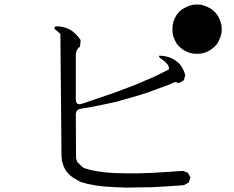

<svg xmlns="http://www.w3.org/2000/svg" viewBox="-20 -855 1040 852"><path d="M657.2 -24.4 595.7 -23.4 540 -22.5 489.3 -24.4 443.4 -27.3 403.3 -32.2 368.2 -39.1 336.9 -47.9 304.7 -66.4 293 -75.2 284.2 -84 275.4 -93.8 268.6 -104.5 262.7 -116.2 258.8 -127.9 254.9 -140.6 253.9 -153.3 252.9 -166 248 -704.1 239.3 -711.9 223.6 -725.6Q216.8 -737.3 232.4 -738.3L248 -737.3L262.7 -734.4L277.3 -729.5L292 -722.7L304.7 -713.9L316.4 -703.1L328.1 -690.4L337.9 -676.8L335 -648.4Q316.4 -634.8 316.4 -611.3V-414.1Q316.4 -385.7 343.8 -394.5L484.4 -442.4L575.2 -476.6L660.2 -512.7L725.6 -544.9Q735.4 -549.8 723.6 -569.3L714.8 -578.1L705.1 -586.9L689.5 -598.6Q678.7 -610.4 696.3 -607.4L712.9 -605.5L728.5 -601.6L743.2 -595.7L756.8 -587.9L769.5 -578.1L780.3 -567.4L789.1 -553.7L796.9 -538.1L801.8 -521.5L795.9 -499L774.4 -486.3L756.8 -491.2L724.6 -477.5L637.7 -445.3L591.8 -430.7L496.1 -403.3L446.3 -392.6L393.6 -381.8L340.8 -373Q316.4 -370.1 316.4 -345.7L317.4 -152.3L323.2 -135.7L347.7 -112.3L358.4 -107.4L382.8 -100.6L413.1 -94.7L449.2 -89.8L492.2 -86.9L540 -85.9H594.7L654.3 -87.9L719.7 -91.8L791 -96.7L813.5 -88.9L825.2 -67.4L817.4 -44.9L795.9 -33.2L724.6 -28.3ZM807.6 -724.6 809.6 -741.2 808.6 -733.4ZM958 -690.4 951.2 -674.8 943.4 -660.2 931.6 -647.5 918.9 -636.7 904.3 -627.9 888.7 -621.1 872.1 -617.2 854.5 -616.2 836.9 -617.2 819.3 -621.1 803.7 -627.9 789.1 -636.7 776.4 -647.5 764.6 -660.2 756.8 -674.8 750 -690.4 746.1 -708 745.1 -724.6 746.1 -743.2 750 -759.8 756.8 -776.4 764.6 -790 776.4 -803.7 789.1 -814.5 803.7 -822.3 819.3 -829.1 836.9 -834 854.5 -835 872.1 -834 888.7 -829.1 904.3 -822.3 918.9 -814.5 931.6 -803.7 943.4 -790 951.2 -776.4 958 -759.8 962.9 -743.2 963.9 -724.6 962.9 -708Z"/></svg>

Font: B2 Hana
Style: Regular
Weight: 500
Version: 2020-08-05; (max)